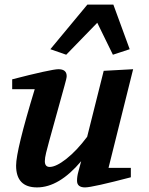

<svg xmlns="http://www.w3.org/2000/svg" viewBox="-20 -808 647 835"><path d="M33 -420V-463Q114 -484 166.5 -495.5Q219 -507 234 -507Q270 -507 270 -477Q270 -468 261 -437L194 -195Q186 -166 180.5 -143.5Q175 -121 175 -107Q175 -82 196 -82Q224 -82 269 -117.5Q314 -153 359 -213L431 -500L559 -507L452 -78H549V-37Q469 -16 417.5 -4.5Q366 7 350 7Q315 7 315 -22Q315 -41 321 -62L333 -107Q237 7 141 7Q50 7 50 -88Q50 -154 131 -420ZM199 -594 360 -788H473L544 -594L471 -570L403 -709L268 -570Z"/></svg>

Font: Volkhov
Style: Bold Italic
Weight: 700
Designer: Cyreal (www.cyreal.org)
Foundry: Cyreal (www.cyreal.org)
Version: Version 1.001